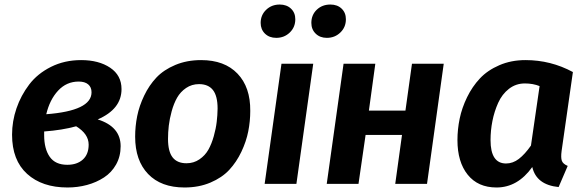

<svg xmlns="http://www.w3.org/2000/svg" viewBox="-20 -811 2578 847"><path d="M337.9 -545.9Q416 -545.9 466.1 -512.2Q516.1 -478.5 516.1 -418Q516.1 -329.6 411.1 -284.2Q512.2 -252.4 512.2 -166Q512.2 -121.1 492.2 -85.4Q472.2 -49.8 438.7 -28.1Q405.3 -6.3 364 4.9Q322.8 16.1 277.8 16.1Q166 16.1 99.6 -43.9Q33.2 -104 33.2 -216.8Q33.2 -275.9 52.7 -333Q72.3 -390.1 108.9 -438.2Q145.5 -486.3 205.1 -516.1Q264.6 -545.9 337.9 -545.9ZM327.1 -451.2Q273.4 -451.2 236.3 -411.1Q199.2 -371.1 184.1 -307.1Q383.8 -322.3 383.8 -403.8Q383.8 -426.3 369.1 -438.7Q354.5 -451.2 327.1 -451.2ZM315.9 -253.9Q254.4 -236.8 174.8 -231V-214.8Q174.8 -154.3 199.5 -119.1Q224.1 -84 276.9 -84Q319.8 -84 345.5 -107.2Q371.1 -130.4 371.1 -172.9Q371.1 -220.2 315.9 -253.9Z M793.9 16.1Q690.4 16.1 633.3 -43.5Q576.2 -103 576.2 -208Q576.2 -253.9 585.2 -298.8Q594.2 -343.8 616 -389.2Q637.7 -434.6 669.9 -468.8Q702.1 -502.9 753.2 -524.4Q804.2 -545.9 867.2 -545.9Q970.7 -545.9 1027.8 -486.1Q1085 -426.3 1084 -321.8Q1084 -276.4 1075.2 -231.7Q1066.4 -187 1044.9 -141.6Q1023.4 -96.2 991.5 -61.8Q959.5 -27.3 908.4 -5.6Q857.4 16.1 793.9 16.1ZM802.7 -90.8Q834.5 -90.8 859.6 -107.9Q884.8 -125 899.2 -150.6Q913.6 -176.3 923.1 -210.2Q932.6 -244.1 936 -273.4Q939.5 -302.7 939.9 -332Q939.9 -387.7 919.4 -413.8Q898.9 -439.9 857.9 -439.9Q826.2 -439.9 801 -422.9Q775.9 -405.8 761.2 -379.9Q746.6 -354 737.3 -320.1Q728 -286.1 724.6 -256.6Q721.2 -227.1 721.2 -198.2Q721.2 -142.6 741.5 -116.7Q761.7 -90.8 802.7 -90.8Z M1198.7 -644Q1168 -644 1148.9 -662.6Q1129.9 -681.2 1129.9 -710Q1129.9 -744.6 1154.1 -767.8Q1178.2 -791 1213.9 -791Q1244.6 -791 1263.7 -772.9Q1282.7 -754.9 1282.7 -726.1Q1282.7 -690.9 1258.3 -667.5Q1233.9 -644 1198.7 -644ZM1421.9 -644Q1391.6 -644 1372.6 -662.6Q1353.5 -681.2 1353.5 -710Q1353.5 -745.1 1377.4 -768.1Q1401.4 -791 1437.5 -791Q1468.3 -791 1487.1 -772.9Q1505.9 -754.9 1505.9 -726.1Q1505.9 -690.9 1481.4 -667.5Q1457 -644 1421.9 -644ZM1361.8 -529.8 1287.6 0H1147.5L1221.7 -529.8Z M1723.6 0 1753.4 -215.8H1592.8L1561.5 0H1421.4L1495.6 -529.8H1635.7L1607.4 -323.2H1768.6L1797.4 -529.8H1937.5L1863.8 0Z M2298.3 -545.9Q2409.7 -545.9 2507.3 -493.2L2457.5 -145Q2453.6 -115.7 2458.5 -101.8Q2463.4 -87.9 2484.4 -79.1L2444.3 14.2Q2346.2 4.4 2328.1 -74.2Q2263.7 16.1 2170.4 16.1Q2088.4 16.1 2043.2 -40.3Q1998 -96.7 1998 -192.9Q1998 -240.2 2007.8 -287.6Q2017.6 -335 2040.5 -382.1Q2063.5 -429.2 2097.2 -465.1Q2130.9 -501 2182.9 -523.4Q2234.9 -545.9 2298.3 -545.9ZM2295.4 -442.9Q2255.9 -442.9 2225.3 -419.2Q2194.8 -395.5 2177.7 -357.4Q2160.6 -319.3 2152.3 -277.3Q2144 -235.4 2144 -192.9Q2144 -89.8 2212.4 -89.8Q2242.7 -89.8 2269 -110.1Q2295.4 -130.4 2322.3 -168.9L2360.4 -431.2Q2331.1 -442.9 2295.4 -442.9Z"/></svg>

Font: FiraGO SemiBold
Style: Italic
Weight: 600
Italic angle: -8°
Designer: bBox Type GmbH
Foundry: bBox Type GmbH
Version: Version 1.001;PS 001.001;hotconv 1.0.88;makeotf.lib2.5.64775